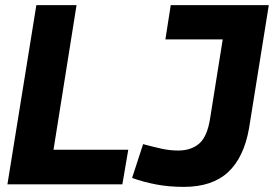

<svg xmlns="http://www.w3.org/2000/svg" viewBox="-20 -720 1070 750"><path d="M9 0 122 -700H279L189 -135H481L458 0ZM496 -25 539 -157Q576 -147 609.5 -139.5Q643 -132 676 -132Q727 -132 758.5 -159.5Q790 -187 801 -259L850 -566H626L647 -700H1030L953 -220Q933 -105 871 -47.5Q809 10 698 10Q640 10 590 0.5Q540 -9 496 -25Z"/></svg>

Font: Georama
Style: Bold Italic
Weight: 700
Italic angle: -9°
Designer: Jean-Baptiste Levee
Foundry: Production Type
Version: Version 1.000